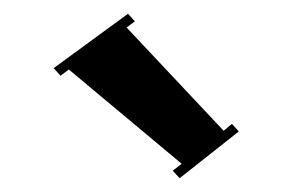

<svg xmlns="http://www.w3.org/2000/svg" viewBox="-20 -750 415 279"><path d="M317 -570 327 -559 241 -491 231 -502 244 -512 80 -649 68 -640 58 -651 166 -730 176 -719 164 -710 305 -560Z"/></svg>

Font: Copperplate CC
Style: Regular
Weight: 400
Designer: indestructible type*
Foundry: Cowboy Collective
Version: Version 1.000